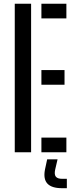

<svg xmlns="http://www.w3.org/2000/svg" viewBox="-20 -820 406 1034"><path d="M59.5 0V-800H147.5V0ZM203 0V-79H337.5V0ZM203 -363.5V-442.5H327.5V-363.5ZM203 -721V-800H337.5V-721ZM340 193.5H314Q258.5 193.5 235.5 169Q212.5 144.5 222 94L234 38H290L277 94Q271.5 120 280.8 131.5Q290 143 315 143H340Z"/></svg>

Font: Big Shoulders Stencil Text Thin Medium
Style: Regular
Weight: 500
Version: Version 2.001